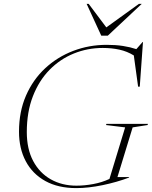

<svg xmlns="http://www.w3.org/2000/svg" viewBox="-20 -955 782 985"><path d="M372 -2.5Q414 -2.5 458.5 -10.8Q503 -19 541.5 -37L622 -301.5L524 -313.5L526 -319.5H739L737 -313.5L660.5 -301.5L582.5 -46.5H642.5L642 -44Q580 -20.5 506.8 -5.2Q433.5 10 371.5 10Q278 10 212.2 -26.5Q146.5 -63 112 -128.2Q77.5 -193.5 77.5 -279.5Q77.5 -382 113.2 -464.2Q149 -546.5 211.8 -604.8Q274.5 -663 355.8 -694Q437 -725 527.5 -725Q574 -725 611 -719.2Q648 -713.5 679.5 -703L711.5 -739.5H713.5L697 -510.5H688.5L666.5 -670.5Q632.5 -691.5 593 -700.2Q553.5 -709 507 -709Q429 -709 358.8 -680.5Q288.5 -652 234.2 -596.8Q180 -541.5 148.8 -461.2Q117.5 -381 117.5 -277.5Q117.5 -190.5 150.2 -129Q183 -67.5 240.5 -35Q298 -2.5 372 -2.5ZM707 -935 533 -772H499.5L424.5 -935H435L525.5 -814.5L692.5 -935Z"/></svg>

Font: Newsreader Display ExtraLight
Style: Italic
Weight: 275
Italic angle: -17°
Designer: Hugues Gentile
Foundry: Production Type
Version: Version 1.002